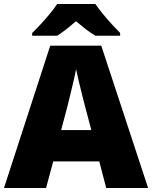

<svg xmlns="http://www.w3.org/2000/svg" viewBox="-20 -947 766 967"><path d="M515 0 480 -134H248L212 0H0L233 -717H490L726 0ZM409 -409Q404 -428 395 -463.5Q386 -499 377 -537Q368 -575 363 -599Q359 -575 350.5 -539Q342 -503 333.5 -468Q325 -433 319 -409L288 -292H440ZM460 -927Q476 -904 498.5 -876.5Q521 -849 544.5 -823.5Q568 -798 585 -781V-767H461Q435 -782 412 -800Q389 -818 363 -840Q337 -818 315.5 -801Q294 -784 268 -767H142V-781Q161 -799 184.5 -824.5Q208 -850 230.5 -877Q253 -904 268 -927Z"/></svg>

Font: Noto Sans Devanagari Black
Style: Regular
Weight: 900
Version: Version 2.003